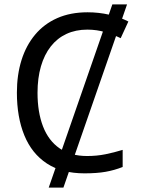

<svg xmlns="http://www.w3.org/2000/svg" viewBox="-20 -780 672 875"><path d="M559 -760 269 75H202L492 -760ZM378 -645Q325 -645 283 -625.5Q241 -606 211.5 -568.5Q182 -531 166.5 -477.5Q151 -424 151 -357Q151 -269 176 -204Q201 -139 251.5 -104Q302 -69 377 -69Q421 -69 460.5 -77Q500 -85 539 -97V-19Q501 -4 461 3Q421 10 365 10Q262 10 193.5 -35Q125 -80 91 -163Q57 -246 57 -358Q57 -439 78 -506Q99 -573 140 -622Q181 -671 241 -697.5Q301 -724 379 -724Q430 -724 478 -713Q526 -702 565 -682L530 -606Q499 -621 460.5 -633Q422 -645 378 -645Z"/></svg>

Font: Noto Sans Display
Style: Regular
Weight: 400
Designer: Monotype Design Team
Foundry: Monotype Imaging Inc.
Version: Version 2.003